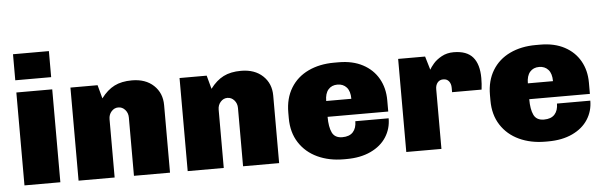

<svg xmlns="http://www.w3.org/2000/svg" viewBox="-47 -880 3298 1050"><g transform="rotate(-5 1601.5 -355.0)"><path d="M247 -577H50V-720H247ZM247 -510V0H50V-510Z M849 -371V0H651V-320Q651 -345 635.5 -362.5Q620 -380 598 -380Q576 -380 560.5 -362.5Q545 -345 545 -320V0H347V-511H496L516 -437Q549 -481 588.5 -501Q628 -521 685 -521Q760 -521 804.5 -479Q849 -437 849 -371Z M1448 -371V0H1250V-320Q1250 -345 1234.5 -362.5Q1219 -380 1197 -380Q1175 -380 1159.5 -362.5Q1144 -345 1144 -320V0H946V-511H1095L1115 -437Q1148 -481 1187.5 -501Q1227 -521 1284 -521Q1359 -521 1403.5 -479Q1448 -437 1448 -371Z M2067 -291V-229H1734Q1734 -173 1749 -142Q1764 -111 1805 -111Q1844 -111 1863.5 -132.5Q1883 -154 1883 -192H2066Q2066 -135 2036.5 -89Q2007 -43 1950.5 -16.5Q1894 10 1817 10H1802Q1722 10 1658.5 -19.5Q1595 -49 1558.5 -105.5Q1522 -162 1522 -240V-271Q1522 -349 1556.5 -405.5Q1591 -462 1653 -491.5Q1715 -521 1795 -521H1820Q1897 -521 1952.5 -491.5Q2008 -462 2037.5 -410Q2067 -358 2067 -291ZM1734 -316H1872Q1872 -358 1853 -379Q1834 -400 1803 -400Q1771 -400 1752.5 -378.5Q1734 -357 1734 -316Z M2590 -367Q2590 -335 2586 -304H2424V-328Q2424 -350 2413 -364Q2402 -378 2382 -378Q2362 -378 2350.5 -364Q2339 -350 2339 -328V0H2146V-511H2294L2316 -437Q2322 -449 2339 -469Q2356 -489 2385 -505Q2414 -521 2451 -521Q2523 -521 2556.5 -482Q2590 -443 2590 -367Z M3174 -291V-229H2841Q2841 -173 2856 -142Q2871 -111 2912 -111Q2951 -111 2970.5 -132.5Q2990 -154 2990 -192H3173Q3173 -135 3143.5 -89Q3114 -43 3057.5 -16.5Q3001 10 2924 10H2909Q2829 10 2765.5 -19.5Q2702 -49 2665.5 -105.5Q2629 -162 2629 -240V-271Q2629 -349 2663.5 -405.5Q2698 -462 2760 -491.5Q2822 -521 2902 -521H2927Q3004 -521 3059.5 -491.5Q3115 -462 3144.5 -410Q3174 -358 3174 -291ZM2841 -316H2979Q2979 -358 2960 -379Q2941 -400 2910 -400Q2878 -400 2859.5 -378.5Q2841 -357 2841 -316Z"/></g></svg>

Font: Chivo Black
Style: Regular
Weight: 900
Designer: Hector Gatti
Foundry: Omnibus-Type
Version: Version 1.007